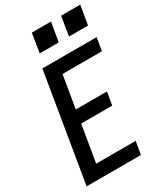

<svg xmlns="http://www.w3.org/2000/svg" viewBox="-230 -1043 977 1136"><g transform="rotate(-30 258.5 -475.0)"><path d="M12 0 134 -735H505L490 -647H221L184 -426H397L382 -338H170L128 -88H398L383 0ZM495 -820H365L386 -950H517ZM295 -820H165L186 -950H317Z"/></g></svg>

Font: Iosevka SS04 Semibold
Style: Italic
Weight: 600
Italic angle: -9°
Monospace: yes
Designer: Belleve Invis
Foundry: Belleve Invis
Version: Version 19.0.0; ttfautohint (v1.8.4)